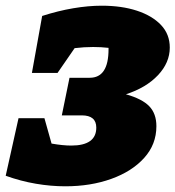

<svg xmlns="http://www.w3.org/2000/svg" viewBox="-31 -641 616 674"><path d="M34 -226H125L150 -137Q190 -130 219 -130Q307 -130 307 -193Q307 -236 256 -236H186L213 -368H284Q350 -368 350 -468Q350 -471 350 -473Q324 -476 296 -476Q264 -476 231 -472L171 -385H81L117 -585Q173 -603 226 -612Q279 -621 326 -621Q396 -621 449.5 -603.5Q503 -586 534 -553.5Q565 -521 565 -474Q565 -421 523.5 -377Q482 -333 411 -310Q468 -294 493 -268Q518 -242 518 -198Q518 -134 475 -86.5Q432 -39 359.5 -13Q287 13 198 13Q148 13 95 4Q42 -5 -11 -24Z"/></svg>

Font: Piazzolla Black
Style: Italic
Weight: 900
Italic angle: -11.3°
Designer: Juan Pablo del Peral
Foundry: Huerta Tipografica
Version: Version 1.330